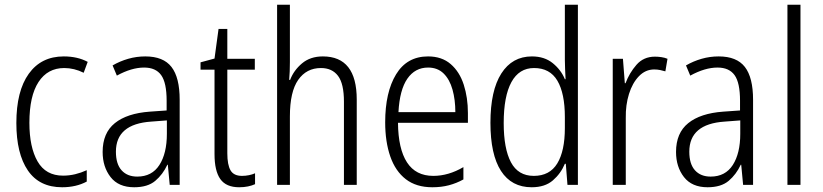

<svg xmlns="http://www.w3.org/2000/svg" viewBox="-20 -780 3470 810"><path d="M242 10Q146 10 97.5 -61Q49 -132 49 -261Q49 -396 101.5 -469Q154 -542 249 -542Q307 -542 350 -519L333 -473Q293 -493 251 -493Q181 -493 142.5 -434Q104 -375 104 -262Q104 -159 138.5 -99Q173 -39 246 -39Q272 -39 297 -45Q322 -51 346 -62V-14Q301 10 242 10Z M593 -542Q669 -542 703.5 -497.5Q738 -453 738 -359V0H696L688 -85H686Q667 -44 635 -17Q603 10 546 10Q480 10 446.5 -33Q413 -76 413 -139Q413 -219 464.5 -260.5Q516 -302 612 -309L683 -314V-355Q683 -431 660 -463Q637 -495 588 -495Q535 -495 473 -461L455 -504Q486 -522 521 -532Q556 -542 593 -542ZM618 -267Q469 -257 469 -140Q469 -88 493 -61.5Q517 -35 559 -35Q621 -35 652.5 -84Q684 -133 684 -216V-272Z M1001 -38Q1016 -38 1030.5 -41Q1045 -44 1056 -49V-3Q1043 3 1026 6.5Q1009 10 989 10Q934 10 909.5 -24.5Q885 -59 885 -130V-486H826V-517L885 -533L902 -658H939V-532H1055V-486H939V-133Q939 -85 952.5 -61.5Q966 -38 1001 -38Z M1203 -518Q1203 -477 1200 -443H1204Q1219 -483 1254 -512.5Q1289 -542 1342 -542Q1485 -542 1485 -360V0H1431V-351Q1431 -427 1406 -460Q1381 -493 1334 -493Q1273 -493 1238 -443Q1203 -393 1203 -289V0H1149V-760H1203Z M1786 -542Q1844 -542 1881.5 -509.5Q1919 -477 1936.5 -422.5Q1954 -368 1954 -303V-262H1659Q1660 -152 1697 -95Q1734 -38 1808 -38Q1872 -38 1935 -75V-23Q1906 -7 1874 1.5Q1842 10 1804 10Q1736 10 1692 -24Q1648 -58 1626.5 -120Q1605 -182 1605 -264Q1605 -391 1651 -466.5Q1697 -542 1786 -542ZM1786 -495Q1731 -495 1698.5 -448Q1666 -401 1661 -307H1901Q1901 -359 1889 -402Q1877 -445 1851.5 -470Q1826 -495 1786 -495Z M2223 10Q2138 10 2093.5 -59Q2049 -128 2049 -262Q2049 -398 2095 -470Q2141 -542 2224 -542Q2277 -542 2312 -513.5Q2347 -485 2363 -446H2366Q2365 -468 2364 -488.5Q2363 -509 2363 -527V-760H2418V0H2374L2367 -89H2363Q2346 -48 2312.5 -19Q2279 10 2223 10ZM2232 -38Q2299 -38 2331 -90.5Q2363 -143 2363 -240V-286Q2363 -386 2331.5 -439.5Q2300 -493 2233 -493Q2170 -493 2137.5 -433.5Q2105 -374 2105 -261Q2105 -153 2135.5 -95.5Q2166 -38 2232 -38Z M2743 -541Q2756 -541 2770 -539Q2784 -537 2796 -532L2787 -479Q2777 -482 2765 -484.5Q2753 -487 2740 -487Q2703 -487 2675.5 -458.5Q2648 -430 2633.5 -383.5Q2619 -337 2620 -282V0H2565V-532H2608L2616 -429H2619Q2635 -472 2665 -506.5Q2695 -541 2743 -541Z M3012 -542Q3088 -542 3122.5 -497.5Q3157 -453 3157 -359V0H3115L3107 -85H3105Q3086 -44 3054 -17Q3022 10 2965 10Q2899 10 2865.5 -33Q2832 -76 2832 -139Q2832 -219 2883.5 -260.5Q2935 -302 3031 -309L3102 -314V-355Q3102 -431 3079 -463Q3056 -495 3007 -495Q2954 -495 2892 -461L2874 -504Q2905 -522 2940 -532Q2975 -542 3012 -542ZM3037 -267Q2888 -257 2888 -140Q2888 -88 2912 -61.5Q2936 -35 2978 -35Q3040 -35 3071.5 -84Q3103 -133 3103 -216V-272Z M3357 0H3302V-760H3357Z"/></svg>

Font: Noto Sans Telugu Condensed Light
Style: Regular
Weight: 300
Width: 3
Designer: Jelle Bosma - Monotype Design Team
Foundry: Monotype Imaging Inc.
Version: Version 2.005; ttfautohint (v1.8.4.7-5d5b)